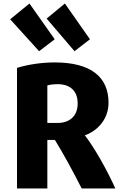

<svg xmlns="http://www.w3.org/2000/svg" viewBox="-20 -1065 697 1095"><path d="M148 -1045 292 -841 203 -773 38 -955ZM405 -773 246 -959 350 -1045 493 -841ZM638 10H446C397 -86 343 -186 293 -267H250V10H77V-678C143 -698 220 -709 292 -709C497 -709 599 -627 599 -479C599 -389 540 -318 458 -291V-301C521 -221 590 -95 638 10ZM423 -475C423 -558 366 -585 311 -585C286 -585 263 -582 250 -578V-364H311C372 -364 423 -399 423 -475Z"/></svg>

Font: Repo ExtraBold
Style: Bold
Weight: 700
Designer: Stefan Peev
Foundry: Context Ltd
Version: Version 1.502